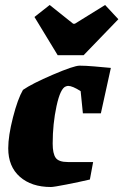

<svg xmlns="http://www.w3.org/2000/svg" viewBox="-20 -740 494 769"><path d="M191 -165Q191 -125 203 -108Q215 -91 252 -91H353L340 -21Q297 -11 246 -1Q195 9 184 9Q106 9 59.5 -32Q13 -73 13 -146Q13 -196 32 -270Q51 -344 72 -380Q108 -405 192 -441Q276 -477 299 -477Q323 -477 357.5 -474Q392 -471 424 -468L384 -286H312L303 -375Q270 -396 253 -396Q250 -396 244 -394Q222 -387 206.5 -315.5Q191 -244 191 -165ZM118 -672 179 -720 273 -645H280L401 -720L454 -663L315 -519H211Z"/></svg>

Font: Grenze Black
Style: Italic
Weight: 900
Italic angle: -10°
Designer: Renata Polastri
Foundry: Omnibus-Type
Version: Version 1.002; ttfautohint (v1.8)